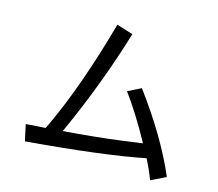

<svg xmlns="http://www.w3.org/2000/svg" viewBox="-110 -922 1220 1075"><g transform="rotate(15 500.0 -385.0)"><path d="M793.9 -102.5Q557.6 -54.7 111.3 -17.6L90.8 -112.3Q120.1 -114.3 204.1 -120.1L217.8 -148.4Q337.9 -405.3 442.4 -782.2L537.1 -752.9Q446.3 -451.2 312.5 -153.3L300.8 -127.9L383.8 -134.8Q557.6 -149.4 722.7 -173.8L752.9 -177.7Q667 -334 590.8 -436.5L667 -474.6Q841.8 -239.3 930.7 -30.3L844.7 11.7Q824.2 -43 793.9 -102.5Z"/></g></svg>

Font: MotoyaLCedar
Style: W3 mono
Weight: 400
Version: Version 1.01